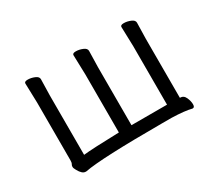

<svg xmlns="http://www.w3.org/2000/svg" viewBox="-100 -669 970 870"><g transform="rotate(-30 385.0 -233.5)"><path d="M669 -454 667 -370V-62Q687 -62 695.5 -42.5Q704 -23 704 -7Q704 9 694 9H692Q657 0 589 -2H540Q219 -2 134 15H130Q112 15 96 -15Q89 -27 89 -34Q89 -41 92.5 -46.5Q96 -52 96 -64V-366L93 -468Q93 -478 110.5 -478Q128 -478 146 -470.5Q164 -463 164 -450L162 -366V-55Q205 -60 349 -64V-368L346 -470Q346 -480 363.5 -480Q381 -480 399 -472.5Q417 -465 417 -452L415 -368V-64H601V-370L598 -472Q598 -482 615.5 -482Q633 -482 651 -474.5Q669 -467 669 -454Z"/></g></svg>

Font: LXGW WenKai
Style: Regular
Weight: 400
Designer: LXGW / Fontworks Inc.
Foundry: LXGW / Fontworks Inc.
Version: Version 1.520; June 14, 2025